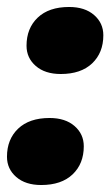

<svg xmlns="http://www.w3.org/2000/svg" viewBox="-29 -520 316 550"><path d="M89 10Q44 10 17.5 -13Q-9 -36 -9 -71Q-9 -121 23 -151.5Q55 -182 113 -182Q158 -182 184.5 -159Q211 -136 211 -101Q211 -51 179 -20.5Q147 10 89 10ZM145 -308Q100 -308 73.5 -331Q47 -354 47 -389Q47 -439 79 -469.5Q111 -500 169 -500Q214 -500 240.5 -477Q267 -454 267 -419Q267 -369 235 -338.5Q203 -308 145 -308Z"/></svg>

Font: Creato Display Black
Style: Italic
Weight: 900
Italic angle: -10°
Version: Version 1.000